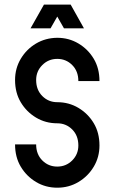

<svg xmlns="http://www.w3.org/2000/svg" viewBox="-20 -829 509 853"><path d="M234.4 -375Q286.1 -375 328.6 -349.6Q371.1 -324.2 396.5 -281.7Q421.9 -239.3 421.9 -182.6Q421.9 -130.9 396.5 -88.4Q371.1 -45.9 328.6 -20.5Q286.1 4.9 234.4 4.9Q182.6 4.9 140.1 -20.5Q97.7 -45.9 72.3 -88.4Q46.9 -130.9 46.9 -187.5H140.6Q140.6 -143.6 168 -116.2Q195.3 -88.9 234.4 -88.9Q273.4 -88.9 300.8 -116.2Q328.1 -143.6 328.1 -182.6Q328.1 -226.6 300.8 -253.9Q273.4 -281.2 234.4 -281.2Q182.6 -281.2 140.1 -306.6Q97.7 -332 72.3 -374.5Q46.9 -417 46.9 -473.6Q46.9 -525.4 72.3 -567.9Q97.7 -610.4 139.9 -635.5Q182.1 -660.6 234.4 -661.1Q286.1 -661.1 328.6 -635.7Q371.1 -610.4 396.5 -567.9Q421.9 -525.4 421.9 -468.8H328.1Q328.1 -512.7 300.8 -540Q273.4 -567.4 234.4 -567.4Q195.3 -567.4 168 -540Q140.6 -512.7 140.6 -473.6Q140.6 -429.7 168 -402.3Q195.3 -375 234.4 -375ZM175.3 -808.6H293.9L353 -703.1H264.2L234.4 -755.4L204.6 -703.1H115.7Z"/></svg>

Font: Lambda
Style: Regular
Weight: 400
Designer: GGBotNet
Version: 0.22